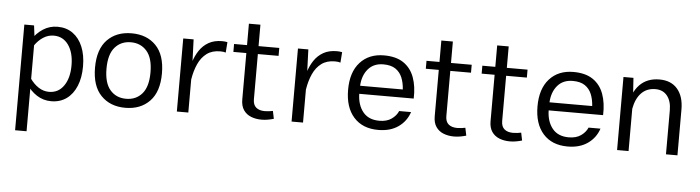

<svg xmlns="http://www.w3.org/2000/svg" viewBox="-51 -872 4820 1323"><g transform="rotate(5 2359.5 -210.0)"><path d="M82.3 -505.4V225.6H161.6V-407.8L149.6 -505.4ZM510.3 -253.3Q510.3 -331.8 486.2 -389.4Q462.2 -446.9 418 -478.6Q373.7 -510.3 312.2 -510.3Q257.4 -510.3 212.6 -481.4Q167.8 -452.6 133.4 -400.1L158.6 -364.7Q183.7 -402.4 217.9 -424.8Q252.1 -447.2 291.3 -447.2Q355.9 -447.2 393.3 -394.3Q430.7 -341.5 430.7 -253.4Q430.7 -165.2 393.4 -111.8Q356.1 -58.3 291.5 -58.3Q252.4 -58.3 218.2 -80.9Q184 -103.5 158.6 -141.2L133.4 -105.3Q167.8 -52.9 212.5 -24.1Q257.2 4.7 311.9 4.7Q373.4 4.7 417.8 -27.2Q462.2 -59.1 486.2 -117.1Q510.3 -175 510.3 -253.3Z M824.8 -447.9Q893.2 -447.9 935.1 -399.8Q977 -351.7 977 -252.6Q977 -153.2 935.2 -105.1Q893.5 -57 824.8 -57Q756.2 -57 714.5 -105.1Q672.7 -153.2 672.7 -252.6Q672.7 -351.7 714.6 -399.8Q756.5 -447.9 824.8 -447.9ZM824.8 -509.9Q719.6 -509.9 656.5 -445Q593.3 -380.1 593.3 -252.6Q593.3 -125.3 656.6 -60Q719.9 5.4 824.8 5.4Q929.8 5.4 993 -60Q1056.2 -125.3 1056.2 -252.6Q1056.2 -380.1 993.1 -445Q930.1 -509.9 824.8 -509.9Z M1181.4 -505.4V0H1260.7V-301.4L1253.2 -505.4ZM1481.5 -434.1 1486.9 -506.6Q1478.8 -508.3 1469.6 -509.4Q1460.5 -510.4 1451 -510.4Q1396 -510.4 1357.6 -488.7Q1319.3 -467 1294.3 -429.8Q1269.3 -392.5 1254.7 -344.9Q1240.1 -297.2 1232.7 -244.9L1261 -230Q1270.5 -289.4 1291.9 -336.7Q1313.2 -383.9 1350.2 -411.6Q1387.1 -439.2 1442.9 -439.2Q1467.6 -439.2 1481.5 -434.1Z M1840.5 -61.8Q1830.4 -59.6 1814.8 -57.6Q1799.3 -55.5 1784.7 -55.5Q1746.3 -55.5 1724.7 -73.7Q1703 -91.8 1703 -130.6V-646.3H1623.3V-122.3Q1623.3 -77.1 1642.6 -49Q1661.9 -20.9 1694.6 -8Q1727.3 5 1767.1 5Q1789 5 1810.7 1.2Q1832.3 -2.7 1851.5 -8.3ZM1533.6 -443.2H1846.3V-498.1H1533.6Z M1974.9 -505.4V0H2054.2V-301.4L2046.7 -505.4ZM2274.9 -434.1 2280.4 -506.6Q2272.3 -508.3 2263.1 -509.4Q2253.9 -510.4 2244.5 -510.4Q2189.5 -510.4 2151.1 -488.7Q2112.7 -467 2087.7 -429.8Q2062.8 -392.5 2048.2 -344.9Q2033.6 -297.2 2026.2 -244.9L2054.5 -230Q2064 -289.4 2085.3 -336.7Q2106.7 -383.9 2143.6 -411.6Q2180.6 -439.2 2236.4 -439.2Q2261 -439.2 2274.9 -434.1Z M2422.9 -231.2H2799.5Q2802.6 -314.5 2779.8 -377.2Q2757 -439.9 2705.6 -474.9Q2654.1 -509.9 2570.6 -509.9Q2466.3 -509.9 2405 -442.2Q2343.8 -374.5 2343.8 -252.6Q2343.8 -131.1 2404.7 -62.9Q2465.6 5.4 2574.4 5.4Q2657.3 5.4 2712.7 -33.3Q2768.1 -72 2789.6 -136.9H2707.2Q2693.7 -104.5 2660.9 -81.4Q2628.1 -58.2 2576.7 -58.2Q2501.8 -58.2 2463.1 -106.3Q2424.4 -154.5 2422.9 -231.2ZM2423.9 -287.1Q2427.6 -358.2 2465.8 -403Q2504 -447.9 2571.3 -447.9Q2624 -447.9 2655.2 -426.8Q2686.5 -405.6 2701.5 -369.3Q2716.5 -332.9 2719.2 -287.1Z M3171.6 -61.8Q3161.4 -59.6 3145.9 -57.6Q3130.3 -55.5 3115.7 -55.5Q3077.4 -55.5 3055.7 -73.7Q3034.1 -91.8 3034.1 -130.6V-646.3H2954.4V-122.3Q2954.4 -77.1 2973.7 -49Q2993 -20.9 3025.7 -8Q3058.3 5 3098.2 5Q3120.1 5 3141.7 1.2Q3163.4 -2.7 3182.6 -8.3ZM2864.7 -443.2H3177.3V-498.1H2864.7Z M3557.8 -61.8Q3547.7 -59.6 3532.1 -57.6Q3516.6 -55.5 3502 -55.5Q3463.6 -55.5 3442 -73.7Q3420.3 -91.8 3420.3 -130.6V-646.3H3340.6V-122.3Q3340.6 -77.1 3359.9 -49Q3379.2 -20.9 3411.9 -8Q3444.6 5 3484.4 5Q3506.3 5 3528 1.2Q3549.6 -2.7 3568.8 -8.3ZM3250.9 -443.2H3563.6V-498.1H3250.9Z M3733 -231.2H4109.5Q4112.6 -314.5 4089.9 -377.2Q4067.1 -439.9 4015.6 -474.9Q3964.2 -509.9 3880.7 -509.9Q3776.3 -509.9 3715.1 -442.2Q3653.9 -374.5 3653.9 -252.6Q3653.9 -131.1 3714.8 -62.9Q3775.6 5.4 3884.5 5.4Q3967.4 5.4 4022.8 -33.3Q4078.1 -72 4099.7 -136.9H4017.3Q4003.7 -104.5 3970.9 -81.4Q3938.1 -58.2 3886.7 -58.2Q3811.9 -58.2 3773.2 -106.3Q3734.5 -154.5 3733 -231.2ZM3733.9 -287.1Q3737.7 -358.2 3775.8 -403Q3814 -447.9 3881.4 -447.9Q3934 -447.9 3965.3 -426.8Q3996.6 -405.6 4011.6 -369.3Q4026.5 -332.9 4029.2 -287.1Z M4305.9 0V-348.3L4295.5 -505.4H4226.5V0ZM4644 -317.1Q4644 -407.2 4600.1 -458.6Q4556.3 -509.9 4475.9 -509.9Q4391.8 -509.9 4340.3 -458.3Q4288.8 -406.6 4270 -304.5L4305.7 -291.9Q4318.8 -363.8 4356.6 -402.5Q4394.4 -441.2 4453.5 -441.2Q4506.1 -441.2 4535.3 -404.4Q4564.6 -367.7 4564.6 -304.1V0H4644Z"/></g></svg>

Font: Estedad VF
Style: Regular
Weight: 100
Designer: Amin Abedi
Version: Version 7.3